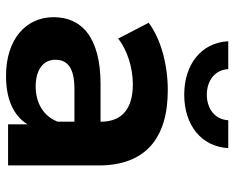

<svg xmlns="http://www.w3.org/2000/svg" viewBox="-92 -698 797 654"><g transform="rotate(90 307.0 -371.5)"><path d="M395 -169C376 -119 329 -94 275 -94C218 -94 184 -120 184 -161C184 -198 206 -226 283 -226H395ZM239 7C318 7 374 -18 404 -66V0H544V-309C544 -469 450 -544 288 -544C203 -544 116 -522 58 -479L112 -375C151 -406 211 -425 268 -425C354 -425 395 -385 395 -317V-315H268C104 -315 39 -248 39 -155C39 -61 114 7 239 7ZM303 -600C405 -600 480 -657 485 -750H390C388 -705 351 -677 303 -677C255 -677 218 -705 216 -750H121C126 -657 201 -600 303 -600Z"/></g></svg>

Font: Montserrat-Alt1
Style: Bold
Weight: 700
Designer: Differentunic
Foundry: Differentunic
Version: Version 7.222